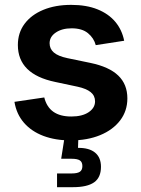

<svg xmlns="http://www.w3.org/2000/svg" viewBox="-20 -568 583 792"><path d="M272 11.2Q208.5 11.2 159.2 -7.3Q109.9 -25.9 78.9 -61.5Q47.9 -97.2 39.6 -147.9L162.6 -166Q172.4 -126.5 200.2 -106.9Q228 -87.4 273.9 -87.4Q319.3 -87.4 345.7 -105.2Q372.1 -123 372.1 -149.9Q372.1 -173.3 354 -188Q335.9 -202.6 299.8 -210.4L207.5 -230Q130.4 -246.1 92 -284.2Q53.7 -322.3 53.7 -382.3Q53.7 -432.6 81.3 -469.7Q108.9 -506.8 158.4 -527.3Q208 -547.9 273.4 -547.9Q336.4 -547.9 382.1 -529.5Q427.7 -511.2 455.6 -478Q483.4 -444.8 492.2 -399.9L375 -381.8Q367.2 -411.1 342.8 -431.2Q318.4 -451.2 275.4 -451.2Q235.8 -451.2 210.2 -433.8Q184.6 -416.5 184.6 -389.6Q184.6 -366.7 201.9 -351.6Q219.2 -336.4 258.3 -328.1L352.5 -308.6Q430.2 -292.5 467.8 -256.3Q505.4 -220.2 505.4 -162.1Q505.4 -110.4 475.6 -71.3Q445.8 -32.2 393.1 -10.5Q340.3 11.2 272 11.2ZM215.3 204.1V147.5H275.4Q299.3 147.5 309.6 140.4Q319.8 133.3 319.8 117.2Q319.8 100.6 309.6 93.8Q299.3 86.9 275.4 86.9H232.4L249.5 -22H303.2V0L301.8 42Q347.7 41.5 372.1 61.5Q396.5 81.5 396.5 120.1Q396.5 164.1 368.2 184.1Q339.8 204.1 280.8 204.1Z"/></svg>

Font: V-Inter
Style: SemiBold-600
Weight: 600
Designer: Rasmus Andersson
Foundry: rsms
Version: Version 4.000;git-4146feb